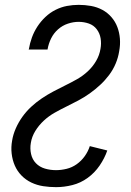

<svg xmlns="http://www.w3.org/2000/svg" viewBox="-20 -763 540 791"><path d="M211 8Q184 8 158 4Q132 0 109 -11Q86 -22 68.5 -40Q51 -58 41 -81Q31 -104 28 -130.5Q25 -157 30 -184Q34 -209 45 -234Q56 -259 72 -281.5Q88 -304 108.5 -323Q129 -342 152 -357.5Q175 -373 199.5 -386Q224 -399 248.5 -411Q273 -423 297 -436.5Q321 -450 341.5 -469Q362 -488 376 -512Q390 -536 394 -562Q398 -584 394.5 -605Q391 -626 378.5 -642.5Q366 -659 346 -666Q326 -673 304 -673Q282 -673 259.5 -665.5Q237 -658 219 -642Q201 -626 190.5 -604.5Q180 -583 176 -560Q176 -560 176 -559.5Q176 -559 176 -559H98Q98 -559 98.5 -560Q99 -561 99 -561Q103 -585 111.5 -608.5Q120 -632 134 -653.5Q148 -675 167 -693Q186 -711 209 -722.5Q232 -734 256 -738.5Q280 -743 304 -743Q330 -743 355 -738.5Q380 -734 401.5 -722.5Q423 -711 439 -692.5Q455 -674 463.5 -651.5Q472 -629 474 -603.5Q476 -578 471 -552Q467 -526 456.5 -501Q446 -476 429.5 -454Q413 -432 392.5 -413Q372 -394 349.5 -378Q327 -362 302.5 -349Q278 -336 253.5 -324Q229 -312 205 -298.5Q181 -285 160.5 -266Q140 -247 125.5 -223.5Q111 -200 107 -174Q103 -151 108 -128.5Q113 -106 128 -90.5Q143 -75 165 -68.5Q187 -62 211 -62Q232 -62 254.5 -67.5Q277 -73 296 -86.5Q315 -100 329 -119.5Q343 -139 350 -161L422 -143Q411 -111 390.5 -81Q370 -51 341 -30Q312 -9 278 -0.5Q244 8 211 8Z"/></svg>

Font: Iosevka SS04
Style: Italic
Weight: 400
Italic angle: -9°
Monospace: yes
Designer: Belleve Invis
Foundry: Belleve Invis
Version: Version 19.0.0; ttfautohint (v1.8.4)